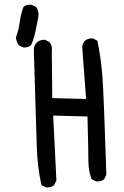

<svg xmlns="http://www.w3.org/2000/svg" viewBox="-20 -798 540 834"><path d="M180 16 160 6Q142 -73 139.5 -169Q137 -265 127 -580Q127 -600 139 -613Q155 -627 176 -625L195 -615Q209 -597 205 -574L207 -372L354 -368L337 -594Q339 -610 349 -621Q363 -633 384 -631L403 -621Q419 -544 425 -463Q431 -382 442 -40L433 -20Q419 -8 397 -10L378 -20Q364 -56 364 -97Q364 -138 360 -292L211 -296L225 -14L215 6Q201 18 180 16ZM80 -592 61 -602Q51 -618 49 -635Q61 -666 65.5 -701Q70 -736 82 -768Q96 -780 117 -777L137 -768Q151 -748 146 -721Q140 -690 133.5 -659.5Q127 -629 115 -602Q101 -590 80 -592Z"/></svg>

Font: NaniFont Regular
Style: Regular
Weight: 400
Designer: Nanigashitei
Version: Version 1.036